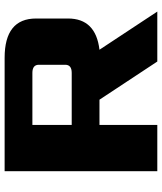

<svg xmlns="http://www.w3.org/2000/svg" viewBox="45 -745 700 830"><g transform="rotate(-90 395.0 -330.0)"><path d="M70 0V-660H560Q730 -660 730 -524V-386Q730 -266 595 -250L760 0H544L379 -250H270V0ZM270 -370H495Q530 -370 530 -398V-512Q530 -540 495 -540H270Z"/></g></svg>

Font: Xolonium
Style: Bold
Weight: 700
Designer: Severin Meyer
Version: Version 4.2